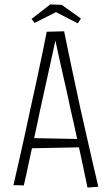

<svg xmlns="http://www.w3.org/2000/svg" viewBox="-20 -847 506 871"><path d="M377 4Q367 -46 354.5 -103Q342 -160 329 -221.5Q316 -283 301 -347Q293 -386 284 -426.5Q275 -467 265.5 -507.5Q256 -548 247.5 -588.5Q239 -629 230 -669L192 -703L271 -705Q278 -670 286.5 -629Q295 -588 304.5 -543Q314 -498 324 -451.5Q334 -405 344 -358Q359 -292 373.5 -227.5Q388 -163 401.5 -105Q415 -47 426 0ZM102 -174V-221L358 -216V-179ZM88 -6 41 -7Q51 -51 64 -107.5Q77 -164 91 -228Q105 -292 119 -358Q134 -424 147.5 -487.5Q161 -551 172.5 -606.5Q184 -662 192 -703L271 -705L233 -671Q222 -621 210.5 -567.5Q199 -514 186.5 -459Q174 -404 162 -348Q150 -288 136.5 -228Q123 -168 111.5 -112.5Q100 -57 88 -6ZM333 -741 234 -792 137 -743 123 -761 208 -827 260 -825 347 -763Z"/></svg>

Font: Truculenta ExtraLight
Style: Regular
Weight: 250
Version: Version 1.002